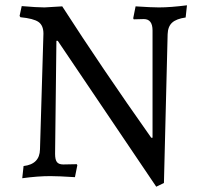

<svg xmlns="http://www.w3.org/2000/svg" viewBox="-20 -665 759 725"><path d="M556 -145H551C425.7 -322.3 313.7 -487.7 215 -641L148 -637C129.3 -637 100.7 -638.7 62 -642L54 -605L57 -600C90.3 -596.7 113.2 -590.7 125.5 -582C137.8 -573.3 144 -558.7 144 -538L131 -101C130.3 -63.7 109.7 -42.7 69 -38L64 8C102.7 2.7 138 0 170 0C190 0 221 1.3 263 4L272 -41L270 -45L219 -44C207.7 -44 199.7 -47 195 -53C190.3 -59 188 -69.3 188 -84L193 -511H198L570 40L599 26L613 -536C613.7 -555.3 619.3 -569.8 630 -579.5C640.7 -589.2 657.7 -595.7 681 -599L686 -645C644.7 -639.7 609.3 -637 580 -637C562 -637 532.7 -638.3 492 -641L483 -596L485 -592L523 -593C545 -593 556 -578.7 556 -550Z"/></svg>

Font: Alegreya SC
Style: Regular
Weight: 400
Designer: Juan Pablo del Peral
Foundry: Juan Pablo del Peral
Version: Version 1.003